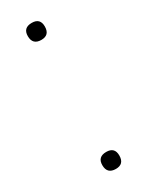

<svg xmlns="http://www.w3.org/2000/svg" viewBox="-121 -423 353 460"><g transform="rotate(-30 55.5 -193.0)"><path d="M32 -372Q32 -395 56 -395Q79 -395 79 -372Q79 -348 56 -348Q32 -348 32 -372ZM32 -15Q32 -38 56 -38Q79 -38 79 -15Q79 9 56 9Q32 9 32 -15Z"/></g></svg>

Font: Moniqa Thin Paragraph
Style: Regular
Weight: 100
Designer: Rajesh Rajput
Foundry: Rajesh Rajput
Version: Version 1.000